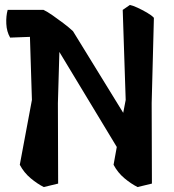

<svg xmlns="http://www.w3.org/2000/svg" viewBox="-20 -740 703 776"><path d="M602 -668 593 -323 594 2 536 16Q510 3 483 -19.5Q456 -42 439 -74L452 -146L220 -530L214 -323L215 2L157 16Q131 3 104 -19.5Q77 -42 60 -74L109 -336L101 -591L21 -588Q7 -612 5.5 -643.5Q4 -675 11 -700H156Q171 -693 192.5 -678Q214 -663 236.5 -646Q259 -629 275 -614L478 -284L488 -336L476 -700L505 -720Q516 -718 535.5 -709Q555 -700 574 -689Q593 -678 602 -668Z"/></svg>

Font: Langar
Style: Regular
Weight: 400
Designer: Alessia Mazzarella
Foundry: Typeland
Version: Version 1.001; ttfautohint (v1.8.3)